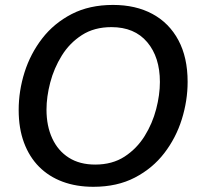

<svg xmlns="http://www.w3.org/2000/svg" viewBox="-20 -735 788 768"><path d="M353.5 12.2Q285.2 12.2 230.2 -8.3Q175.3 -28.8 136.2 -68.1Q97.2 -107.4 75.9 -164.6Q54.7 -221.7 54.7 -294.9Q54.7 -371.1 78.1 -445.6Q101.6 -520 148.7 -581.1Q195.8 -642.1 266.6 -678.7Q337.4 -715.3 432.1 -715.3Q522.9 -715.3 589.8 -679.2Q656.7 -643.1 693.6 -574.2Q730.5 -505.4 730.5 -407.7Q730.5 -332.5 707.3 -258.1Q684.1 -183.6 637.2 -122.6Q590.3 -61.5 519.5 -24.7Q448.7 12.2 353.5 12.2ZM360.8 -76.7Q429.2 -76.7 478.3 -108.6Q527.3 -140.6 558.6 -190.9Q589.8 -241.2 604.7 -298.6Q619.6 -356 619.6 -407.2Q619.6 -506.3 568.8 -566.4Q518.1 -626.5 425.8 -626.5Q356.9 -626.5 307.6 -594.7Q258.3 -563 227.1 -512.5Q195.8 -461.9 180.9 -404.8Q166 -347.7 166 -296.4Q166 -231 189 -181.4Q211.9 -131.8 255.4 -104.2Q298.8 -76.7 360.8 -76.7Z"/></svg>

Font: Schibsted Grotesk Medium
Style: Italic
Weight: 500
Italic angle: -12°
Designer: Bakken & Baeck AS, Henrik Kongsvoll
Foundry: Schibsted ASA
Version: Version 1.100;gftools[0.9.25]